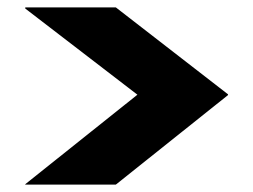

<svg xmlns="http://www.w3.org/2000/svg" viewBox="-20 -590 680 517"><path d="M48 -93V-94L350 -335H594V-334L292 -93ZM350 -335 48 -567V-570H292L594 -336V-335Z"/></svg>

Font: Foldit ExtraBold
Style: Regular
Weight: 800
Version: Version 1.003